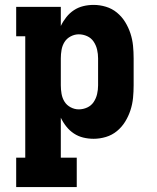

<svg xmlns="http://www.w3.org/2000/svg" viewBox="-20 -558 640 783"><path d="M46 205V85H83V-410H46V-530H228V-452Q237 -471 250.5 -488Q264 -505 281.5 -516.5Q299 -528 319.5 -533Q340 -538 362 -538Q387 -538 412 -530.5Q437 -523 457 -506.5Q477 -490 490.5 -468Q504 -446 512 -421.5Q520 -397 522.5 -371.5Q525 -346 525 -320V-210Q525 -184 522.5 -158.5Q520 -133 512 -108.5Q504 -84 490.5 -62Q477 -40 457 -23.5Q437 -7 412 0.5Q387 8 362 8Q340 8 319.5 3Q299 -2 281.5 -13.5Q264 -25 250.5 -42Q237 -59 228 -78V85H293V205ZM301 -112Q319 -112 335.5 -119.5Q352 -127 362 -142Q372 -157 376 -174.5Q380 -192 380 -210V-320Q380 -338 376 -355.5Q372 -373 362 -388Q352 -403 335.5 -410.5Q319 -418 301 -418Q284 -418 268 -409.5Q252 -401 243 -386.5Q234 -372 231 -354.5Q228 -337 228 -320V-210Q228 -193 231 -175.5Q234 -158 243 -143.5Q252 -129 268 -120.5Q284 -112 301 -112Z"/></svg>

Font: Iosevka Slab Heavy Extended
Style: Regular
Weight: 900
Width: 7
Monospace: yes
Designer: Belleve Invis
Foundry: Belleve Invis
Version: Version 11.1.0; ttfautohint (v1.8.3)